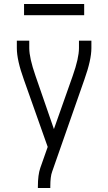

<svg xmlns="http://www.w3.org/2000/svg" viewBox="-20 -733 540 958"><path d="M169 205V198Q169 140 181 105L218 0L99 -336Q64 -433 64 -493V-530H126V-493Q126 -444 157 -355L249 -89L343 -355Q374 -443 374 -493V-530H436V-493Q436 -434 401 -336L240 124Q231 148 231 198V205ZM100 -657V-713H400V-657Z"/></svg>

Font: Iosevka SS01 Light
Style: Regular
Weight: 300
Monospace: yes
Designer: Belleve Invis
Foundry: Belleve Invis
Version: 2.3.3; ttfautohint (v1.8.3)